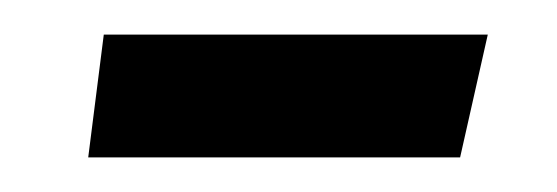

<svg xmlns="http://www.w3.org/2000/svg" viewBox="-20 -309 322 111"><path d="M31 -218 40 -289H262L246 -218Z"/></svg>

Font: Andada
Style: Italic
Weight: 400
Italic angle: -8.29999°
Designer: Carolina Giovagnoli
Foundry: Carolina Giovagnoli
Version: Version 1.003